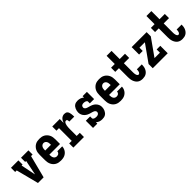

<svg xmlns="http://www.w3.org/2000/svg" viewBox="295 -2069 3410 3410"><g transform="rotate(-45 2000.0 -363.5)"><path d="M179 0 70 -425H31V-530H217V-425H193L243 -177Q245 -169 246.5 -161Q248 -153 250 -145Q252 -153 253.5 -161Q255 -169 257 -177L307 -425H283V-530H469V-425H430L321 0Z M752 8Q725 8 698 3Q671 -2 647 -15Q623 -28 604.5 -48.5Q586 -69 574.5 -94Q563 -119 558.5 -146Q554 -173 554 -200V-330Q554 -357 558 -384Q562 -411 573.5 -435.5Q585 -460 603.5 -480.5Q622 -501 645.5 -514.5Q669 -528 696 -533Q723 -538 750 -538Q777 -538 804 -533Q831 -528 854.5 -514.5Q878 -501 896.5 -480.5Q915 -460 926.5 -435.5Q938 -411 942 -384Q946 -357 946 -330V-213H678V-200Q678 -182 681 -164Q684 -146 693 -130.5Q702 -115 718 -106Q734 -97 752 -97Q765 -97 777.5 -100.5Q790 -104 799.5 -112Q809 -120 814.5 -131.5Q820 -143 820 -156H944Q943 -132 936 -109.5Q929 -87 916 -67.5Q903 -48 884.5 -32.5Q866 -17 844.5 -8Q823 1 799.5 4.5Q776 8 752 8ZM822 -317V-330Q822 -348 819 -365.5Q816 -383 807.5 -398.5Q799 -414 783.5 -423.5Q768 -433 750 -433Q732 -433 716.5 -423.5Q701 -414 692.5 -398.5Q684 -383 681 -365.5Q678 -348 678 -330V-317Z M1068 0V-105H1132V-425H1068V-530H1256V-432Q1263 -452 1273 -471.5Q1283 -491 1298 -506Q1313 -521 1333 -529.5Q1353 -538 1374 -538Q1392 -538 1409.5 -533Q1427 -528 1438.5 -514.5Q1450 -501 1455.5 -483.5Q1461 -466 1463.5 -448.5Q1466 -431 1467 -413.5Q1468 -396 1468 -378H1344Q1344 -384 1343.5 -390Q1343 -396 1342.5 -402Q1342 -408 1340 -414Q1338 -420 1334.5 -424.5Q1331 -429 1325 -431Q1319 -433 1313 -433Q1299 -433 1288.5 -421.5Q1278 -410 1272.5 -396.5Q1267 -383 1264 -368.5Q1261 -354 1259.5 -339.5Q1258 -325 1257 -310.5Q1256 -296 1256 -281V-105H1334V0Z M1791 8Q1774 8 1757.5 6Q1741 4 1725.5 -1.5Q1710 -7 1696 -15.5Q1682 -24 1670 -36V0H1562V-181H1670V-136Q1670 -124 1679.5 -115.5Q1689 -107 1700 -103.5Q1711 -100 1723 -98.5Q1735 -97 1747 -97Q1759 -97 1771 -99.5Q1783 -102 1793 -109Q1803 -116 1809 -127Q1815 -138 1815 -151Q1815 -166 1804.5 -178Q1794 -190 1780.5 -196.5Q1767 -203 1752 -207Q1737 -211 1722.5 -215Q1708 -219 1693.5 -224Q1679 -229 1665 -235.5Q1651 -242 1638.5 -251Q1626 -260 1615 -270.5Q1604 -281 1595.5 -293.5Q1587 -306 1581 -320.5Q1575 -335 1572 -350Q1569 -365 1569 -380Q1569 -400 1573.5 -419.5Q1578 -439 1585.5 -457.5Q1593 -476 1605 -492Q1617 -508 1634 -519Q1651 -530 1670.5 -534Q1690 -538 1710 -538Q1727 -538 1743 -535.5Q1759 -533 1774.5 -528Q1790 -523 1804 -514.5Q1818 -506 1830 -494V-530H1938V-349H1830V-394Q1830 -406 1820.5 -414Q1811 -422 1800 -426Q1789 -430 1777.5 -431.5Q1766 -433 1754 -433Q1742 -433 1731 -430.5Q1720 -428 1711 -420.5Q1702 -413 1697.5 -402Q1693 -391 1693 -380Q1693 -365 1703 -352.5Q1713 -340 1727 -333.5Q1741 -327 1755.5 -323Q1770 -319 1785 -315Q1800 -311 1814.5 -306Q1829 -301 1842.5 -294.5Q1856 -288 1869 -279.5Q1882 -271 1892.5 -260Q1903 -249 1912 -236.5Q1921 -224 1927 -210Q1933 -196 1936 -181Q1939 -166 1939 -150Q1939 -130 1934.5 -110Q1930 -90 1921.5 -71.5Q1913 -53 1900 -37Q1887 -21 1869.5 -10.5Q1852 0 1831.5 4Q1811 8 1791 8Z M2252 8Q2225 8 2198 3Q2171 -2 2147 -15Q2123 -28 2104.5 -48.5Q2086 -69 2074.5 -94Q2063 -119 2058.5 -146Q2054 -173 2054 -200V-330Q2054 -357 2058 -384Q2062 -411 2073.5 -435.5Q2085 -460 2103.5 -480.5Q2122 -501 2145.5 -514.5Q2169 -528 2196 -533Q2223 -538 2250 -538Q2277 -538 2304 -533Q2331 -528 2354.5 -514.5Q2378 -501 2396.5 -480.5Q2415 -460 2426.5 -435.5Q2438 -411 2442 -384Q2446 -357 2446 -330V-213H2178V-200Q2178 -182 2181 -164Q2184 -146 2193 -130.5Q2202 -115 2218 -106Q2234 -97 2252 -97Q2265 -97 2277.5 -100.5Q2290 -104 2299.5 -112Q2309 -120 2314.5 -131.5Q2320 -143 2320 -156H2444Q2443 -132 2436 -109.5Q2429 -87 2416 -67.5Q2403 -48 2384.5 -32.5Q2366 -17 2344.5 -8Q2323 1 2299.5 4.5Q2276 8 2252 8ZM2322 -317V-330Q2322 -348 2319 -365.5Q2316 -383 2307.5 -398.5Q2299 -414 2283.5 -423.5Q2268 -433 2250 -433Q2232 -433 2216.5 -423.5Q2201 -414 2192.5 -398.5Q2184 -383 2181 -365.5Q2178 -348 2178 -330V-317Z M2805 8Q2780 8 2755 2Q2730 -4 2709.5 -19Q2689 -34 2675 -55Q2661 -76 2652.5 -100Q2644 -124 2641 -149Q2638 -174 2638 -199V-425H2545V-530H2638V-735H2762V-530H2895V-425H2762V-199Q2762 -189 2762.5 -179Q2763 -169 2764.5 -159Q2766 -149 2768.5 -139Q2771 -129 2775 -120Q2779 -111 2787 -104Q2795 -97 2805 -97Q2818 -97 2827.5 -107.5Q2837 -118 2841 -130.5Q2845 -143 2846.5 -156Q2848 -169 2848 -182Q2848 -183 2848 -184Q2848 -185 2848 -186H2972Q2972 -184 2972 -181.5Q2972 -179 2972 -176Q2972 -153 2968 -129.5Q2964 -106 2954.5 -84.5Q2945 -63 2930 -44.5Q2915 -26 2895 -14Q2875 -2 2852 3Q2829 8 2805 8Z M3062 0V-105L3289 -425H3153V-343H3062V-530H3438V-425L3211 -105H3347V-187H3438V0Z M3805 8Q3780 8 3755 2Q3730 -4 3709.5 -19Q3689 -34 3675 -55Q3661 -76 3652.5 -100Q3644 -124 3641 -149Q3638 -174 3638 -199V-425H3545V-530H3638V-735H3762V-530H3895V-425H3762V-199Q3762 -189 3762.5 -179Q3763 -169 3764.5 -159Q3766 -149 3768.5 -139Q3771 -129 3775 -120Q3779 -111 3787 -104Q3795 -97 3805 -97Q3818 -97 3827.5 -107.5Q3837 -118 3841 -130.5Q3845 -143 3846.5 -156Q3848 -169 3848 -182Q3848 -183 3848 -184Q3848 -185 3848 -186H3972Q3972 -184 3972 -181.5Q3972 -179 3972 -176Q3972 -153 3968 -129.5Q3964 -106 3954.5 -84.5Q3945 -63 3930 -44.5Q3915 -26 3895 -14Q3875 -2 3852 3Q3829 8 3805 8Z"/></g></svg>

Font: Iosevka Slab Extrabold
Style: Regular
Weight: 800
Monospace: yes
Designer: Belleve Invis
Foundry: Belleve Invis
Version: Version 11.1.1; ttfautohint (v1.8.3)